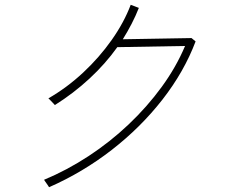

<svg xmlns="http://www.w3.org/2000/svg" viewBox="-20 -775 1040 802"><path d="M185 7Q185 6 179.5 -1.5Q174 -9 169 -16.5Q164 -24 164 -24Q260 -64 350 -123Q440 -182 517.5 -255.5Q595 -329 655.5 -412Q716 -495 753 -583L470 -578Q420 -508 353.5 -446.5Q287 -385 209 -336Q209 -337 202.5 -343.5Q196 -350 189.5 -357Q183 -364 182 -364Q260 -409 327.5 -472Q395 -535 446.5 -608Q498 -681 526 -755L560 -742Q547 -709 530 -676Q513 -643 493 -611L780 -616L797 -602Q749 -475 658.5 -359Q568 -243 447 -149Q326 -55 185 7Z"/></svg>

Font: Zen Kaku Gothic New Light
Style: Regular
Weight: 300
Designer: Yoshimichi Ohira
Foundry: Positype
Version: Version 1.002